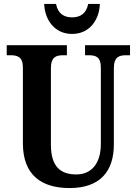

<svg xmlns="http://www.w3.org/2000/svg" viewBox="-20 -943 693 973"><path d="M345 -771C438 -771 484 -848 486 -923H427C417 -875 388 -855 345 -855C303 -855 273 -875 264 -923H204C206 -848 253 -771 345 -771ZM333 10C489 10 557 -77 557 -211V-597C557 -655 584 -663 619 -663H639V-714H411V-663H430C465 -663 491 -655 491 -601V-213C491 -113 442 -59 367 -59C288 -59 238 -97 238 -210V-597C238 -655 265 -663 300 -663H319V-714H14V-663H34C68 -663 96 -655 96 -601V-217C96 -54 192 10 333 10Z"/></svg>

Font: Noto Serif Condensed
Style: Bold
Weight: 700
Width: 3
Designer: Monotype Design Team
Foundry: Monotype Imaging Inc.
Version: Version 2.015